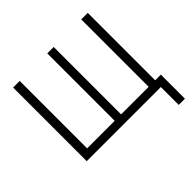

<svg xmlns="http://www.w3.org/2000/svg" viewBox="-208 -911 1291 1291"><g transform="rotate(-45 438.0 -265.0)"><path d="M789 170V0H84V-700H147V-59H409V-700H470V-59H732V-700H794V-59H848V170Z"/></g></svg>

Font: Zen Kaku Gothic Antique
Style: Regular
Weight: 400
Designer: Yoshimichi Ohira
Foundry: Positype
Version: Version 1.001